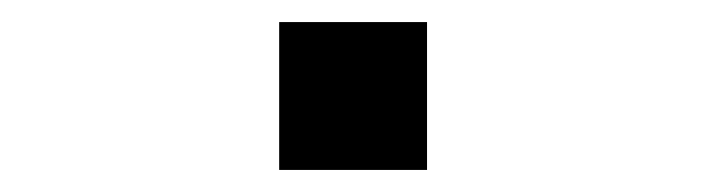

<svg xmlns="http://www.w3.org/2000/svg" viewBox="-20 -401 640 174"><path d="M233 -247H367V-381H233Z"/></svg>

Font: CommitMonoNiceRocks
Style: Regular
Weight: 400
Monospace: yes
Designer: Eigil Nikolajsen
Foundry: Eigil Nikolajsen
Version: Version 1.143